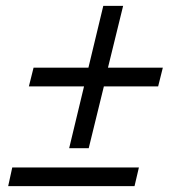

<svg xmlns="http://www.w3.org/2000/svg" viewBox="-20 -639 604 658"><path d="M217 -131 268 -343H79L95 -407H283L334 -619H402L350 -407H538L522 -343H336L284 -131ZM8 -1 22 -65H456L441 -1Z"/></svg>

Font: Ubuntu Sans
Style: Italic
Weight: 400
Italic angle: -13.5°
Designer: Dalton Maag Ltd
Foundry: Dalton Maag Ltd
Version: Version 1.006